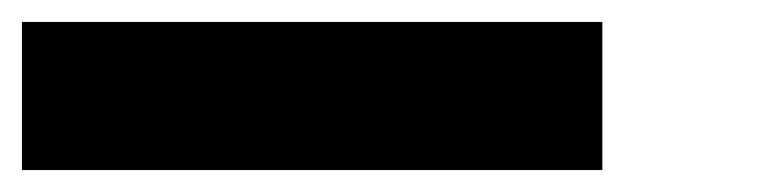

<svg xmlns="http://www.w3.org/2000/svg" viewBox="-30 -20 700 175"><path d="M-10 0H519V135H-10Z"/></svg>

Font: Azeret Mono
Style: Bold Italic
Weight: 700
Italic angle: -12°
Designer: Martin Vácha
Foundry: Displaay
Version: Version 1.000; Glyphs 3.0.3, build 3074